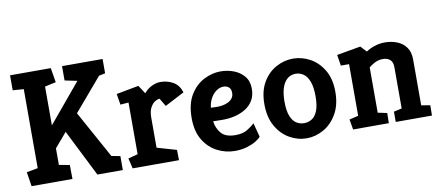

<svg xmlns="http://www.w3.org/2000/svg" viewBox="-64 -931 2689 1175"><g transform="rotate(-10 1280.5 -343.5)"><path d="M51 0 37 -89 107 -102V-593L39 -598V-691H292L307 -601L238 -586V-345L439 -586L362 -602V-691H614V-602L575 -594L402 -391L564 -97L618 -87V0H460L314 -291L238 -202V-99L304 -87L305 0Z M679 0 664 -64 724 -80V-401L673 -397L662 -465L801 -491L835 -439Q855 -464 883 -477.5Q911 -491 937 -491Q981 -491 1016.5 -470.5Q1052 -450 1066 -404L945 -341L915 -391Q903 -391 886.5 -381Q870 -371 857.5 -348Q845 -325 845 -286V-99L966 -64L967 0Z M1315 4Q1258 4 1206 -22.5Q1154 -49 1121 -103Q1088 -157 1088 -239Q1088 -327 1121.5 -382.5Q1155 -438 1206.5 -464.5Q1258 -491 1311 -491Q1353 -491 1392 -476.5Q1431 -462 1456.5 -431.5Q1482 -401 1482 -354Q1482 -312 1464.5 -282Q1447 -252 1416.5 -233Q1386 -214 1347 -205Q1308 -196 1265 -197L1214 -198Q1220 -153 1247 -122Q1274 -91 1335 -91Q1381 -91 1409 -108.5Q1437 -126 1455 -143L1478 -56Q1469 -44 1446 -30Q1423 -16 1389.5 -6Q1356 4 1315 4ZM1215 -282 1248 -281Q1267 -280 1286.5 -283.5Q1306 -287 1322.5 -295Q1339 -303 1349 -316.5Q1359 -330 1359 -350Q1359 -373 1346 -384.5Q1333 -396 1313 -396Q1289 -396 1267.5 -380.5Q1246 -365 1232 -339Q1218 -313 1215 -282Z M1761 4Q1706 4 1655.5 -24.5Q1605 -53 1573 -109Q1541 -165 1541 -246Q1541 -327 1573 -381.5Q1605 -436 1655.5 -463.5Q1706 -491 1761 -491Q1816 -491 1866.5 -463.5Q1917 -436 1949.5 -381.5Q1982 -327 1982 -246Q1982 -165 1949.5 -109Q1917 -53 1866.5 -24.5Q1816 4 1761 4ZM1761 -90Q1788 -90 1810 -104Q1832 -118 1845 -151Q1858 -184 1858 -240Q1858 -297 1845 -331.5Q1832 -366 1810 -381.5Q1788 -397 1761 -397Q1742 -397 1724.5 -388.5Q1707 -380 1693.5 -361Q1680 -342 1672.5 -312Q1665 -282 1665 -240Q1665 -184 1678 -151Q1691 -118 1713 -104Q1735 -90 1761 -90Z M2049 0 2038 -64 2094 -77V-398H2043L2032 -466L2180 -492L2215 -455Q2234 -469 2266 -480Q2298 -491 2331 -491Q2373 -491 2408 -477Q2443 -463 2464 -434Q2485 -405 2485 -359V-73L2540 -64L2539 0H2314V-64L2364 -75V-331Q2364 -363 2347.5 -378Q2331 -393 2302 -393Q2273 -393 2247.5 -378.5Q2222 -364 2215 -356V-75L2272 -63L2271 0Z"/></g></svg>

Font: Kreon
Style: Bold
Weight: 700
Designer: Julia Petretta
Foundry: Julia Petretta and Eli Heuer
Version: Version 2.002